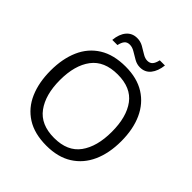

<svg xmlns="http://www.w3.org/2000/svg" viewBox="-240 -1080 1259 1259"><g transform="rotate(45 389.0 -451.0)"><path d="M716.8 -357.9Q716.8 -247.6 679.7 -165Q642.6 -82.5 569.8 -36.4Q497.1 9.8 389.6 9.8Q278.8 9.8 205.8 -36.6Q132.8 -83 96.9 -165.8Q61 -248.5 61 -358.9Q61 -468.3 97.2 -550.8Q133.3 -633.3 206.8 -679.2Q280.3 -725.1 391.1 -725.1Q497.1 -725.1 569.6 -679.7Q642.1 -634.3 679.4 -552Q716.8 -469.7 716.8 -357.9ZM148.4 -357.9Q148.4 -221.7 207.3 -141.8Q266.1 -62 389.6 -62Q513.7 -62 571.5 -141.6Q629.4 -221.2 629.4 -357.9Q629.4 -496.1 571.5 -574Q513.7 -651.9 391.1 -651.9Q266.6 -651.9 207.5 -573.2Q148.4 -494.6 148.4 -357.9ZM205.1 -786.6Q210.4 -844.7 238.5 -877.9Q266.6 -911.1 312.5 -911.1Q342.8 -911.1 368.9 -896.5Q395 -881.8 418.7 -866.9Q442.4 -852.1 463.9 -852.1Q487.3 -852.1 500.2 -866.5Q513.2 -880.9 520 -912.1H567.9Q561.5 -855 534.2 -821Q506.8 -787.1 460.4 -787.1Q432.1 -787.1 406 -802Q379.9 -816.9 356 -831.5Q332 -846.2 309.1 -846.2Q285.2 -846.2 272.5 -831.8Q259.8 -817.4 252.9 -786.6Z"/></g></svg>

Font: Open Sans
Style: Regular
Weight: 400
Designer: Monotype Design Team
Foundry: Monotype Imaging Inc.
Version: Version 3.000; ttfautohint (v1.8.4)